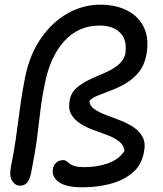

<svg xmlns="http://www.w3.org/2000/svg" viewBox="-20 -780 696 819"><path d="M332 19Q260 19 229.5 -4.5Q199 -28 206 -60Q208 -75 219.5 -86Q231 -97 250 -97Q259 -97 264 -92.5Q269 -88 276.5 -82Q284 -76 298.5 -71.5Q313 -67 340 -67Q395 -67 441 -83.5Q487 -100 511 -136Q509 -160 489 -176Q469 -192 440 -203Q411 -214 380 -225Q349 -236 323 -252.5Q297 -269 283.5 -293Q270 -317 278 -356Q284 -386 307.5 -406Q331 -426 362 -440.5Q393 -455 425 -468.5Q457 -482 481 -500.5Q505 -519 514 -547Q524 -609 493 -640Q462 -671 405 -671Q315 -671 254.5 -605Q194 -539 171 -422Q159 -365 152.5 -310Q146 -255 138 -192Q130 -129 113 -44Q106 -11 94.5 0.5Q83 12 66 12Q45 12 32 -8Q19 -28 26 -66Q39 -130 46 -177.5Q53 -225 58 -265.5Q63 -306 69.5 -349.5Q76 -393 87 -450Q107 -549 156 -618.5Q205 -688 270.5 -724Q336 -760 407 -760Q476 -760 525 -734Q574 -708 595.5 -659.5Q617 -611 604 -544Q595 -500 571.5 -471.5Q548 -443 517.5 -425Q487 -407 455.5 -395Q424 -383 398.5 -373Q373 -363 361 -349Q363 -328 382.5 -314.5Q402 -301 431 -290Q460 -279 491.5 -267Q523 -255 549.5 -237.5Q576 -220 589 -194.5Q602 -169 594 -131Q584 -75 544 -42Q504 -9 448 5Q392 19 332 19Z"/></svg>

Font: Shantell Sans
Style: Italic
Weight: 400
Italic angle: -11°
Designer: Stephen Nixon, Anya Danilova, Shantell Martin
Foundry: Arrow Type
Version: Version 1.011;[c5ecc13dd]